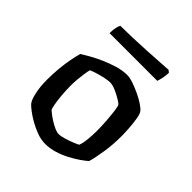

<svg xmlns="http://www.w3.org/2000/svg" viewBox="-181 -777 899 899"><g transform="rotate(45 269.0 -327.0)"><path d="M258 0Q231 0 202.5 -10.5Q174 -21 148.5 -35.5Q123 -50 104.5 -64.5Q86 -79 80 -86Q68 -100 60 -136.5Q52 -173 52 -218Q52 -258 55.5 -294.5Q59 -331 65 -362Q71 -393 77 -414Q91 -423 116.5 -437.5Q142 -452 173.5 -466Q205 -480 238.5 -490Q272 -500 302 -500Q320 -500 344.5 -491.5Q369 -483 394.5 -471Q420 -459 439 -446Q458 -433 465 -424Q473 -414 477.5 -387Q482 -360 484 -329.5Q486 -299 486 -277Q486 -222 478 -171Q470 -120 461 -89Q449 -78 427.5 -63Q406 -48 378.5 -33.5Q351 -19 320 -9.5Q289 0 258 0ZM270 -77Q284 -77 306 -83.5Q328 -90 347.5 -98Q367 -106 374 -110Q381 -127 384 -156.5Q387 -186 387 -212Q387 -245 384.5 -280Q382 -315 378.5 -341Q375 -367 371 -372Q368 -377 350 -388Q332 -399 309.5 -409Q287 -419 269 -419Q258 -419 236.5 -414.5Q215 -410 194 -403.5Q173 -397 163 -392Q160 -382 157 -362.5Q154 -343 152 -321Q150 -299 150 -280Q150 -244 153 -212.5Q156 -181 160 -160Q164 -139 167 -134Q170 -131 182 -121.5Q194 -112 210 -102Q226 -92 242.5 -84.5Q259 -77 270 -77ZM105 -580Q105 -603 109 -619.5Q113 -636 117 -640Q149 -640 193.5 -641.5Q238 -643 284 -645.5Q330 -648 367 -650.5Q404 -653 422 -654L433 -645Q432 -623 428 -605.5Q424 -588 421 -580Z"/></g></svg>

Font: Texturina Medium
Style: Regular
Weight: 500
Designer: Guillermo Torres Carreño
Foundry: Omnibus-Type
Version: Version 1.003